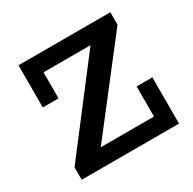

<svg xmlns="http://www.w3.org/2000/svg" viewBox="-133 -719 859 856"><g transform="rotate(-30 296.0 -291.5)"><path d="M53 0V-64L387 -500H145V-366H64V-583H537V-519L199 -83H473V-238H554V0Z"/></g></svg>

Font: Rokkitt SemiBold
Style: Regular
Weight: 600
Designer: Vernon Adams
Foundry: Vernon Adams
Version: Version 3.103